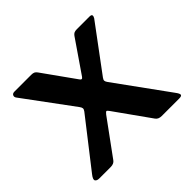

<svg xmlns="http://www.w3.org/2000/svg" viewBox="-131 -684 838 838"><g transform="rotate(-45 287.5 -265.0)"><path d="M543 -29Q555 -13 553.5 -6.5Q552 0 537 0H429Q409 0 400 -13L284 -176Q277 -186 273.5 -186Q270 -186 262 -176L143 -13Q134 0 114 0H44Q29 0 24 -8Q19 -16 34 -35L204 -253Q210 -261 209.5 -267Q209 -273 203 -281L37 -506Q31 -514 34.5 -522Q38 -530 50 -530H153Q164 -530 170 -527Q176 -524 181 -517L288 -367Q296 -355 304 -367L407 -517Q412 -524 418 -527Q424 -530 435 -530H512Q525 -530 526 -524Q527 -518 522 -510L366 -300Q360 -292 360.5 -286Q361 -280 367 -272L543 -29Z"/></g></svg>

Font: Libre Franklin SemiBold
Style: Regular
Weight: 600
Designer: Pablo Impallari, Rodrigo Fuenzalida, Nhung Nguyen
Foundry: Impallari Type
Version: Version 3.000